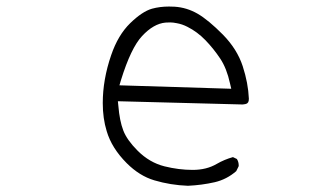

<svg xmlns="http://www.w3.org/2000/svg" viewBox="-20 -582 1040 602"><path d="M499 -511.2Q504.9 -511.7 513.7 -511.7Q522.5 -511.7 534.2 -509.3Q551.3 -506.3 567.4 -498Q598.6 -482.4 624.3 -455.8Q649.9 -429.2 670.4 -398.4Q690.9 -367.7 701.2 -320.3L705.1 -303.7L354.5 -314.5L359.4 -331.1Q390.6 -431.6 425.3 -468.8Q461.4 -507.8 499 -511.2ZM509.8 -561.5Q481.4 -561.5 456.5 -554.7Q425.8 -545.9 388.2 -509.3Q350.1 -472.2 328.6 -409.2Q302.2 -332.5 302.2 -258.8Q302.2 -210.9 314.5 -170.9Q330.1 -117.7 377.4 -70.3Q417.5 -30.3 463.9 -16.6Q514.6 -1.5 569.3 0.5Q612.8 -1.5 653.3 -10.7Q690.9 -19.5 720.7 -45.4L728 -60.1Q728.5 -61.5 728.5 -62.5Q728.5 -74.7 722.7 -83.5L710.4 -89.4Q683.6 -82 659.2 -67.9Q627.4 -49.3 584 -49.3Q540.5 -49.3 495.6 -60.5Q448.7 -72.3 411.6 -109.4Q377.9 -143.1 366.5 -173.1Q355 -203.1 351.1 -250L349.6 -264.6Q737.8 -254.4 741 -254.4Q744.1 -254.4 749 -255.6Q753.9 -256.8 755.6 -258.5Q757.3 -260.3 758.3 -261.7Q760.3 -265.6 760.3 -272.5Q758.3 -321.3 741 -374.5Q723.6 -427.7 679.2 -473.1Q633.3 -519.5 599.4 -539.1Q565.4 -558.6 527.3 -561Q518.6 -561.5 509.8 -561.5Z"/></svg>

Font: NaikaiFont
Style: ExtraLight
Weight: 200
Version: Version 1.89